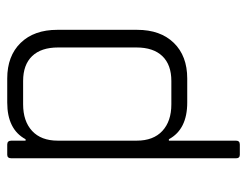

<svg xmlns="http://www.w3.org/2000/svg" viewBox="-98 -452 699 544"><g transform="rotate(-90 252.0 -180.5)"><path d="M114 149H85Q75 149 75 138V-498Q75 -510 85 -510H114Q125 -510 125 -498V-458H129Q157 -510 233 -510H301Q365 -510 402 -472Q439 -434 439 -368V-142Q439 -76 402 -38Q365 0 301 0H233Q157 0 129 -52H125V138Q125 149 114 149ZM228 -45H294Q340 -45 364.5 -70.5Q389 -96 389 -144V-366Q389 -414 364.5 -439.5Q340 -465 294 -465H228Q180 -465 152.5 -439.5Q125 -414 125 -367V-143Q125 -96 152.5 -70.5Q180 -45 228 -45Z"/></g></svg>

Font: Rajdhani
Style: Regular
Weight: 400
Designer: Satya Rajpurohit, Jyotish Sonowal
Foundry: Indian Type Foundry
Version: Version 1.201;PS 1.0;hotconv 1.0.78;makeotf.lib2.5.61930; tt